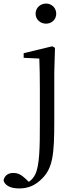

<svg xmlns="http://www.w3.org/2000/svg" viewBox="-99 -788 430 1079"><path d="M160 -655C191 -655 217 -678 217 -711C217 -744 191 -768 160 -768C128 -768 101 -744 101 -711C101 -678 128 -655 160 -655ZM8 271C59 271 98 255 137 216C198 156 206 78 206 -104V-380L210 -519L195 -528L34 -489V-463L122 -459C124 -409 125 -355 125 -288V-96C125 40 124 143 98 194C89 212 77 224 63 234L43 215C20 193 0 184 -24 184C-53 184 -73 198 -79 225C-74 250 -46 271 8 271Z"/></svg>

Font: Harano Aji Mincho CN
Style: Regular
Weight: 400
Foundry: Masamichi Hosoda
Version: HaranoAjiMinchoCN-Regular version 20230610;ttx 4.39.4